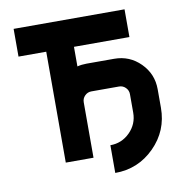

<svg xmlns="http://www.w3.org/2000/svg" viewBox="-89 -817 960 999"><g transform="rotate(-10 390.5 -317.0)"><path d="M634.8 -732.4V-585.9H341.8V-482.4Q365.2 -488.3 390.6 -488.3H537.1Q618.2 -488.3 675.3 -431.2Q732.4 -374 732.4 -293V-195.3Q732.4 -73.7 646.7 12Q561 97.7 439.5 97.7V-48.8Q500 -48.8 543 -91.8Q585.9 -134.8 585.9 -195.3V-293Q585.9 -313 571.5 -327.4Q557.1 -341.8 537.1 -341.8H390.6Q370.6 -341.8 356.2 -327.4Q341.8 -313 341.8 -293V0H195.3V-585.9H48.8V-732.4Z"/></g></svg>

Font: Audex
Style: Regular
Weight: 400
Designer: GGBotNet
Foundry: GGBotNet
Version: 1.00